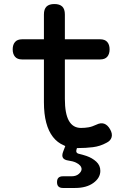

<svg xmlns="http://www.w3.org/2000/svg" viewBox="-20 -725 640 953"><path d="M292 208Q278 208 270.5 201Q263 194 263 179Q263 164 270.5 157Q278 150 292 150H335Q358 150 371.5 138Q385 126 385 114Q384 95 357 82Q342 75 320 72Q299 69 292.5 58.5Q286 48 293 29L304 0L296 -4Q265 -17 243 -45Q221 -73 209.5 -116Q198 -159 198 -218V-430H89Q66 -430 54.5 -443.5Q43 -457 43 -480Q43 -503 54.5 -516.5Q66 -530 90 -530H198V-653Q198 -680 211 -692.5Q224 -705 250 -705Q276 -705 289 -692.5Q302 -680 302 -653V-530H477Q501 -530 512.5 -516.5Q524 -503 524 -480Q524 -457 512.5 -443.5Q501 -430 477 -430H302V-234Q302 -161 322 -125.5Q342 -90 382 -90Q401 -90 419 -93Q437 -96 458 -106Q480 -117 497 -111Q514 -105 526 -84Q539 -62 534 -44Q529 -26 508 -16Q477 1 441.5 5.5Q406 10 365 10H362L360 16Q357 25 360 31Q363 37 374 39Q391 43 409 49Q438 59 458 77.5Q478 96 478 123Q478 158 443.5 183Q409 208 353 208Z"/></svg>

Font: Maple Mono Medium
Style: Regular
Weight: 500
Monospace: yes
Designer: subframe7536
Version: Version 7.000